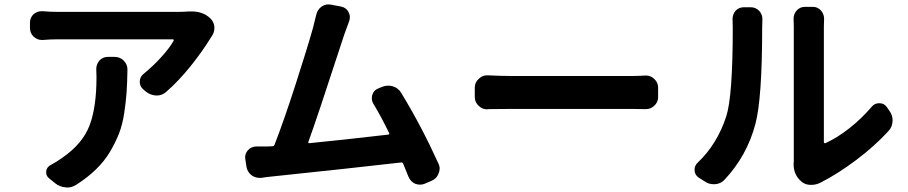

<svg xmlns="http://www.w3.org/2000/svg" viewBox="-20 -795 4040 854"><path d="M408.2 -488.3Q408.2 -508.8 421.9 -525.4Q437.5 -542 460 -542H489.3Q513.7 -542 530.3 -525.4Q546.9 -508.8 546.9 -485.4Q546.9 -484.4 546.9 -484.4Q545.9 -425.8 543 -383.3Q540 -340.8 532.2 -290Q524.4 -239.3 508.8 -199.7Q493.2 -160.2 468.8 -119.1Q444.3 -78.1 406.7 -41.5Q369.1 -4.9 318.4 27.3Q299.8 39.1 278.3 39.1Q274.4 39.1 270.5 38.1Q245.1 36.1 224.6 19.5L197.3 -2.9Q185.5 -12.7 185.5 -27.3Q185.5 -30.3 185.5 -34.2Q188.5 -52.7 206.1 -61.5Q232.4 -75.2 257.8 -93.8Q347.7 -156.2 378.4 -237.3Q409.2 -318.4 409.2 -452.1ZM821.3 -744.1Q827.1 -744.1 833 -744.1Q882.8 -744.1 915 -713.9Q931.6 -698.2 933.6 -675.8Q933.6 -672.9 933.6 -670.9Q933.6 -650.4 921.9 -633.8Q918 -628.9 916 -625Q881.8 -568.4 829.1 -502.4Q776.4 -436.5 719.7 -386.7Q701.2 -370.1 676.8 -370.1Q675.8 -370.1 675.8 -370.1Q650.4 -371.1 629.9 -386.7L617.2 -397.5Q601.6 -411.1 601.6 -430.7Q601.6 -453.1 619.1 -466.8Q661.1 -501 697.8 -541.5Q734.4 -582 752 -613.3Q753.9 -616.2 752.4 -618.2Q751 -620.1 749 -620.1H235.4Q205.1 -620.1 169.9 -617.2Q168 -617.2 166 -617.2Q145.5 -617.2 129.9 -631.8Q113.3 -647.5 113.3 -670.9V-694.3Q113.3 -716.8 129.9 -732.4Q145.5 -745.1 165 -745.1Q167 -745.1 169.9 -745.1Q203.1 -742.2 235.4 -742.2H774.4Q794.9 -742.2 821.3 -744.1Z M1929.7 -68.4Q1935.5 -56.6 1935.5 -44.9Q1935.5 -34.2 1930.7 -23.4Q1922.9 -1 1900.4 8.8L1871.1 21.5Q1859.4 26.4 1848.6 26.4Q1837.9 26.4 1827.1 22.5Q1805.7 12.7 1796.9 -8.8Q1785.2 -39.1 1773.4 -66.4Q1771.5 -73.2 1763.7 -72.3Q1543 -46.9 1178.7 -8.8Q1166 -7.8 1142.6 -3.9Q1137.7 -3.9 1133.8 -3.9Q1115.2 -3.9 1098.6 -15.6Q1080.1 -30.3 1076.2 -53.7L1071.3 -85.9Q1070.3 -90.8 1070.3 -94.7Q1070.3 -112.3 1082 -126Q1096.7 -142.6 1119.1 -143.6Q1151.4 -143.6 1171.9 -143.6L1191.4 -144.5Q1199.2 -144.5 1201.2 -151.4Q1241.2 -253.9 1293.9 -417Q1346.7 -580.1 1372.1 -670.9Q1380.9 -704.1 1386.7 -729.5Q1391.6 -752 1410.2 -765.6Q1424.8 -775.4 1441.4 -775.4Q1446.3 -775.4 1452.1 -774.4L1498 -765.6Q1520.5 -760.7 1530.3 -741.2Q1536.1 -730.5 1536.1 -718.8Q1536.1 -710 1533.2 -701.2Q1523.4 -675.8 1511.7 -642.6Q1385.7 -255.9 1351.6 -164.1Q1350.6 -161.1 1352.1 -159.2Q1353.5 -157.2 1356.4 -158.2Q1514.6 -173.8 1707 -196.3Q1713.9 -197.3 1710.9 -203.1Q1673.8 -279.3 1641.6 -332Q1633.8 -344.7 1633.8 -357.4Q1633.8 -365.2 1635.7 -372.1Q1641.6 -393.6 1662.1 -401.4L1680.7 -409.2Q1693.4 -414.1 1707 -414.1Q1716.8 -414.1 1727.5 -411.1Q1752 -403.3 1764.6 -381.8Q1855.5 -232.4 1929.7 -68.4Z M2149.4 -309.6Q2148.4 -308.6 2147.5 -308.6Q2125 -308.6 2109.4 -324.2Q2091.8 -339.8 2091.8 -363.3V-405.3Q2091.8 -428.7 2109.4 -444.3Q2125 -460 2146.5 -460Q2148.4 -460 2149.4 -460Q2207 -457 2252.9 -457H2790Q2817.4 -457 2849.6 -459Q2851.6 -459 2853.5 -459Q2874 -459 2889.6 -444.3Q2907.2 -428.7 2907.2 -405.3V-363.3Q2907.2 -339.8 2889.6 -324.2Q2874 -309.6 2852.5 -309.6Q2851.6 -309.6 2849.6 -309.6Q2813.5 -310.5 2790 -310.5H2252.9Q2201.2 -310.5 2149.4 -309.6Z M3203.1 3.9Q3186.5 22.5 3160.2 24.4Q3157.2 24.4 3154.3 24.4Q3131.8 24.4 3114.3 11.7L3087.9 -4.9Q3069.3 -17.6 3069.3 -40Q3069.3 -59.6 3085 -73.2Q3169.9 -154.3 3210 -276.4Q3239.3 -365.2 3239.3 -671.9L3238.3 -710Q3238.3 -730.5 3251 -746.1Q3265.6 -762.7 3288.1 -762.7H3319.3Q3341.8 -762.7 3357.4 -746.1Q3371.1 -730.5 3371.1 -710L3370.1 -672.9Q3370.1 -355.5 3339.8 -243.2Q3302.7 -102.5 3203.1 3.9ZM3630.9 16.6Q3611.3 27.3 3587.9 27.3Q3586.9 27.3 3585.9 27.3Q3561.5 27.3 3544.9 12.7Q3509.8 -16.6 3509.8 -65.4Q3509.8 -70.3 3510.7 -75.2Q3510.7 -85.9 3510.7 -95.7V-678.7L3509.8 -711.9Q3509.8 -732.4 3523.4 -748Q3538.1 -764.6 3560.5 -764.6H3594.7Q3617.2 -764.6 3631.8 -748Q3645.5 -732.4 3645.5 -710.9L3644.5 -677.7V-162.1Q3644.5 -160.2 3647 -158.7Q3649.4 -157.2 3651.4 -158.2Q3703.1 -181.6 3757.3 -224.1Q3811.5 -266.6 3857.4 -320.3Q3870.1 -335.9 3890.6 -335.9Q3891.6 -335.9 3891.6 -335.9Q3913.1 -335.9 3924.8 -318.4L3935.5 -302.7Q3950.2 -283.2 3950.2 -259.8Q3950.2 -231.4 3931.6 -211.9Q3871.1 -145.5 3788.6 -83.5Q3706.1 -21.5 3630.9 16.6Z"/></svg>

Font: Gen Jyuu Gothic Monospace Bold
Style: Bold
Weight: 700
Designer: [Source Han Sans]
Ryoko NISHIZUKA  (kana & ideographs); Paul D. Hunt (Latin, Greek & Cyrillic); Wenlong ZHANG  (bopomofo
Version: Version 1.002.20150607